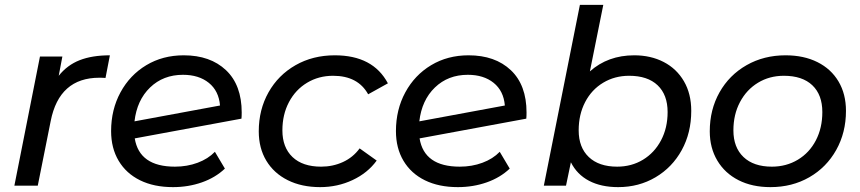

<svg xmlns="http://www.w3.org/2000/svg" viewBox="-20 -762 3530 788"><path d="M431 -535 413 -442Q404 -443 388 -443Q223 -443 188 -265L135 0H39L144 -530H236L221 -451Q256 -495 307 -515Q358 -535 431 -535Z M972 -300Q972 -284 971 -275L533 -194Q552 -78 698 -78Q748 -78 791 -94Q834 -110 862 -139L903 -70Q864 -33 808.5 -13.5Q753 6 690 6Q612 6 555 -22Q498 -50 467 -102Q436 -154 436 -224Q436 -312 474.5 -383Q513 -454 580.5 -494.5Q648 -535 734 -535Q843 -535 907.5 -474Q972 -413 972 -300ZM532 -264 883 -329Q878 -389 837 -422Q796 -455 731 -455Q650 -455 596 -403Q542 -351 532 -264Z M1042 -223Q1042 -312 1082 -383Q1122 -454 1193 -494.5Q1264 -535 1354 -535Q1511 -535 1572 -420L1491 -375Q1449 -451 1347 -451Q1288 -451 1240.5 -422.5Q1193 -394 1166 -343Q1139 -292 1139 -227Q1139 -157 1180.5 -117.5Q1222 -78 1298 -78Q1346 -78 1387.5 -97Q1429 -116 1456 -153L1526 -103Q1489 -52 1427 -23Q1365 6 1294 6Q1218 6 1161 -22.5Q1104 -51 1073 -102.5Q1042 -154 1042 -223Z M2141 -300Q2141 -284 2140 -275L1702 -194Q1721 -78 1867 -78Q1917 -78 1960 -94Q2003 -110 2031 -139L2072 -70Q2033 -33 1977.5 -13.5Q1922 6 1859 6Q1781 6 1724 -22Q1667 -50 1636 -102Q1605 -154 1605 -224Q1605 -312 1643.5 -383Q1682 -454 1749.5 -494.5Q1817 -535 1903 -535Q2012 -535 2076.5 -474Q2141 -413 2141 -300ZM1701 -264 2052 -329Q2047 -389 2006 -422Q1965 -455 1900 -455Q1819 -455 1765 -403Q1711 -351 1701 -264Z M2817 -307Q2817 -217 2778 -146Q2739 -75 2670.5 -34.5Q2602 6 2517 6Q2447 6 2397.5 -20Q2348 -46 2323 -96L2303 0H2212L2360 -742H2456L2401 -469Q2475 -535 2583 -535Q2651 -535 2704 -507.5Q2757 -480 2787 -428.5Q2817 -377 2817 -307ZM2720 -302Q2720 -373 2679 -412Q2638 -451 2562 -451Q2503 -451 2455.5 -422.5Q2408 -394 2381.5 -343Q2355 -292 2355 -227Q2355 -157 2396.5 -117.5Q2438 -78 2513 -78Q2572 -78 2619 -106.5Q2666 -135 2693 -186Q2720 -237 2720 -302Z M2893 -223Q2893 -312 2933 -383Q2973 -454 3044 -494.5Q3115 -535 3204 -535Q3279 -535 3335 -507Q3391 -479 3421.5 -427.5Q3452 -376 3452 -307Q3452 -218 3412 -146.5Q3372 -75 3301.5 -34.5Q3231 6 3142 6Q3067 6 3011 -22.5Q2955 -51 2924 -103Q2893 -155 2893 -223ZM3355 -302Q3355 -373 3314 -412Q3273 -451 3197 -451Q3138 -451 3091 -422.5Q3044 -394 3017 -343Q2990 -292 2990 -227Q2990 -157 3031.5 -117.5Q3073 -78 3148 -78Q3207 -78 3254.5 -106.5Q3302 -135 3328.5 -186Q3355 -237 3355 -302Z"/></svg>

Font: Montserrat Alternates Medium
Style: Italic
Weight: 500
Italic angle: -11.3°
Designer: Julieta Ulanovsky
Foundry: Julieta Ulanovsky
Version: Version 7.200